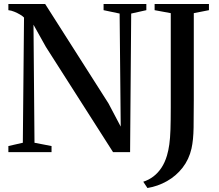

<svg xmlns="http://www.w3.org/2000/svg" viewBox="-20 -763 1100 963"><path d="M22 0V-30.5L94.5 -47L100.5 -675Q93.5 -682.5 80.2 -690.2Q67 -698 51.8 -704.2Q36.5 -710.5 22 -712V-743H206.5L524 -244.5L585.5 -128L580 -695L499.5 -712V-743H714V-712L638 -695L632.5 0H547L210 -528L148 -639L153 -47L238.5 -30.5V0ZM698.5 148.5Q726.5 139.5 749.2 122.2Q772 105 789.5 78.8Q807 52.5 817.5 17Q825 -8.5 829.2 -38.8Q833.5 -69 835 -113.5Q836.5 -158 836.5 -225V-697L755.5 -712V-743H1028V-712L952 -697V-260Q952 -185 951 -122.8Q950 -60.5 940.5 -18Q928 36.5 895.8 78Q863.5 119.5 817.5 145.5Q771.5 171.5 719.5 180Z"/></svg>

Font: Merriweather 96pt Medium
Style: Regular
Weight: 500
Version: Version 2.100